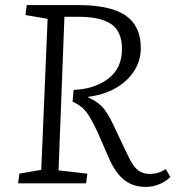

<svg xmlns="http://www.w3.org/2000/svg" viewBox="-20 -720 689 754"><path d="M269 -367Q351 -370 405 -411Q459 -452 459 -527Q459 -597 416.5 -625.5Q374 -654 291 -654H233L210 -51L323 -38L318 0H51L56 -38L142 -53L167 -646L80 -661L85 -700H287Q414 -700 473.5 -659Q533 -618 533 -532Q533 -481 506 -440Q479 -399 432.5 -373Q386 -347 327 -340V-337Q359 -323 379.5 -302.5Q400 -282 423 -234L471 -133Q488 -95 502 -74Q516 -53 532 -45Q548 -37 570 -37Q584 -37 599 -41Q614 -45 631 -56L649 -25Q631 -7 605.5 3.5Q580 14 552 14Q502 14 467 -14Q432 -42 405 -105L365 -197Q347 -236 333 -259.5Q319 -283 303 -297Q287 -311 265 -321Z"/></svg>

Font: Literata 12pt Light
Style: Italic
Weight: 300
Italic angle: -2°
Designer: Latin by Veronika Burian and Jose Scaglione. Greek by Irene Vlachou. Cyrillic by Vera Evstafieva
Foundry: TypeTogether
Version: Version 3.002